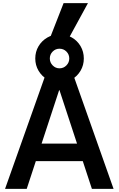

<svg xmlns="http://www.w3.org/2000/svg" viewBox="-20 -1194 750 1214"><path d="M12 0 271 -730H440L698 0H561L356 -624H354L149 0ZM154 -175V-286H557V-175ZM356 -671Q315 -671 279.5 -691.5Q244 -712 223.5 -747Q203 -782 203 -824Q203 -867 223.5 -901.5Q244 -936 279 -956.5Q314 -977 356 -977Q399 -977 434 -957Q469 -937 489.5 -902Q510 -867 510 -824Q510 -782 489.5 -747Q469 -712 434 -691.5Q399 -671 356 -671ZM356 -762Q382 -762 400 -780.5Q418 -799 418 -824Q418 -850 400 -868Q382 -886 356 -886Q331 -886 313 -868Q295 -850 295 -824Q295 -799 313 -780.5Q331 -762 356 -762ZM416 -954H296L382 -1174H536Z"/></svg>

Font: M PLUS 2 SemiBold
Style: Regular
Weight: 600
Designer: Coji Morishita
Foundry: UNDERFOREST DESIGN
Version: Version 1.001